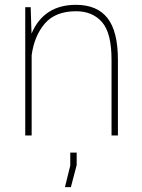

<svg xmlns="http://www.w3.org/2000/svg" viewBox="-20 -558 587 791"><path d="M293 -538.1Q379.9 -538.1 422.9 -483.4Q465.8 -428.7 465.8 -311V0H439.5V-312Q439.5 -421.9 400.4 -466.8Q361.3 -511.7 293.5 -511.7Q208 -511.7 164.6 -460.9Q121.1 -410.2 110.4 -330.1V0H84V-528.3H106.4L109.9 -419.4Q160.2 -538.1 293 -538.1ZM269.5 70.8H295.9V122.1L272 212.9H247.6L269.5 124Z"/></svg>

Font: Roboto-Thin
Style: Regular
Weight: 250
Designer: Google
Version: Version 1.100141; 2013; ttfautohint (v0.94.14-c901) -l 8 -r 